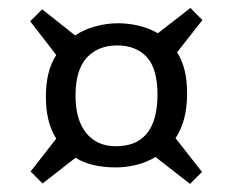

<svg xmlns="http://www.w3.org/2000/svg" viewBox="-20 -553 579 478"><path d="M453.1 -95.2 367.2 -162.1Q345.2 -148.9 319.6 -142.6Q293.9 -136.2 268.1 -136.2Q238.3 -136.2 213.1 -142.1Q188 -147.9 168 -160.2L85.9 -96.2L56.2 -126L120.1 -208Q106.9 -228 100.6 -254.4Q94.2 -280.8 94.2 -312Q94.2 -344.2 100.6 -370.1Q106.9 -396 120.1 -416L55.2 -500L85 -529.8L167 -464.8Q189.9 -480 218 -487.5Q246.1 -495.1 273.9 -495.1Q299.8 -495.1 325.4 -489Q351.1 -482.9 373 -470.2L454.1 -533.2L483.9 -502.9L420.9 -422.9Q433.1 -403.8 439.5 -378.4Q445.8 -353 445.8 -320.8Q445.8 -285.6 438.5 -257.8Q431.2 -230 417 -209L482.9 -125ZM268.1 -189Q304.2 -189 327.1 -204.1Q350.1 -219.2 361.1 -248Q372.1 -276.9 372.1 -316.9Q372.1 -381.8 345.5 -410.9Q318.8 -439.9 272 -439.9Q224.1 -439.9 196 -409.4Q168 -378.9 168 -314.9Q168 -254.9 194.6 -221.9Q221.2 -189 268.1 -189Z"/></svg>

Font: Literata
Style: Regular
Weight: 400
Designer: Latin by Veronika Burian and Jose Scaglione. Greek by Irene Vlachou. Cyrillic by Vera Evstafieva.
Foundry: TypeTogether
Version: Version 3.002